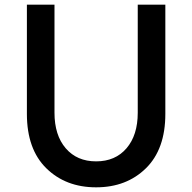

<svg xmlns="http://www.w3.org/2000/svg" viewBox="-20 -793 822 821"><path d="M569 -311V-773H687V-306Q687 -155 604 -73.5Q521 8 391 8Q261 8 178 -73.5Q95 -155 95 -306V-773H213V-311Q213 -215 261 -159Q309 -103 391 -103Q473 -103 521 -159Q569 -215 569 -311Z"/></svg>

Font: Montserrat_am3
Style: Regular
Weight: 400
Designer: Julieta Ulanovsky
Foundry: Julieta Ulanovsky, Armenina letters added by Vahan Hovhannisyan
Version: Version 2.001